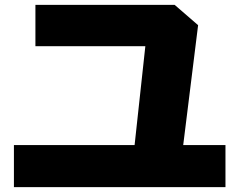

<svg xmlns="http://www.w3.org/2000/svg" viewBox="-20 -721 980 786"><path d="M903 -127V45H37V-127H531L575 -532H125V-701H695L791 -618L730 -127Z"/></svg>

Font: OA Gothic ExtraBold
Style: Regular
Weight: 800
Designer: Choi Chi-young, Lee Jaesang, Lee Juhyun, Han Dohee
Foundry: DDUNGSANG CORP.
Version: Version 1.000;Build 20210203